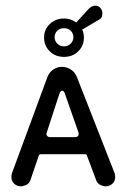

<svg xmlns="http://www.w3.org/2000/svg" viewBox="-20 -645 445 675"><path d="M53 10Q40 10 30 1Q20 -8 20 -23Q20 -28 22 -36L147 -375Q154 -392 168 -401Q182 -410 198 -410Q214 -410 228.5 -401Q243 -392 250 -375L383 -36Q385 -28 385 -23Q385 -8 375 1Q365 10 352 10Q343 10 333.5 5.5Q324 1 319 -9L286 -97Q285 -103 278 -103H125Q118 -103 116 -97L86 -9Q81 1 71.5 5.5Q62 10 53 10ZM205 -445Q175 -445 155 -464.5Q135 -484 135 -513Q135 -542 155.5 -561Q176 -580 205 -580Q229 -580 248 -566L293 -615Q303 -625 315 -625Q326 -625 333 -617Q340 -609 340 -598Q340 -592 338 -586.5Q336 -581 330 -577L269 -541Q275 -528 275 -513Q275 -484 255 -464.5Q235 -445 205 -445ZM155 -163H245Q251 -163 254.5 -167.5Q258 -172 256 -179L208 -316Q205 -326 199 -326Q192 -326 189 -316L144 -178Q142 -172 145.5 -167.5Q149 -163 155 -163ZM205 -482Q219 -482 228.5 -491.5Q238 -501 238 -514Q238 -528 228.5 -537Q219 -546 205 -546Q191 -546 181.5 -537Q172 -528 172 -514Q172 -501 181.5 -491.5Q191 -482 205 -482Z"/></svg>

Font: Dongle
Style: Regular
Weight: 400
Designer: Yanghee Ryu
Foundry: Yanghee Ryu
Version: Version 2.000